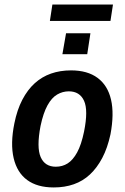

<svg xmlns="http://www.w3.org/2000/svg" viewBox="-20 -813 547 843"><path d="M216 10Q144 10 99.5 -22.5Q55 -55 40 -118.5Q25 -182 43 -271Q55 -331 78 -375Q101 -419 132.5 -447.5Q164 -476 204 -490Q244 -504 292 -504Q364 -504 408.5 -471Q453 -438 467.5 -375.5Q482 -313 465 -223Q452 -163 429 -119.5Q406 -76 375 -47Q344 -18 304 -4Q264 10 216 10ZM225 -81Q254 -81 277 -95.5Q300 -110 318.5 -143.5Q337 -177 349 -235Q368 -329 349 -370.5Q330 -412 282 -412Q255 -412 231 -398Q207 -384 188.5 -350.5Q170 -317 158 -260Q140 -166 158.5 -123.5Q177 -81 225 -81ZM199 -721 210 -793H476L465 -721ZM254 -575 270 -667H377L363 -575Z"/></svg>

Font: Nunito Sans 10pt Condensed
Style: Bold Italic
Weight: 700
Width: 3
Italic angle: -9°
Designer: Vernon Adams
Foundry: Vernon Adams
Version: Version 3.101;gftools[0.9.27]